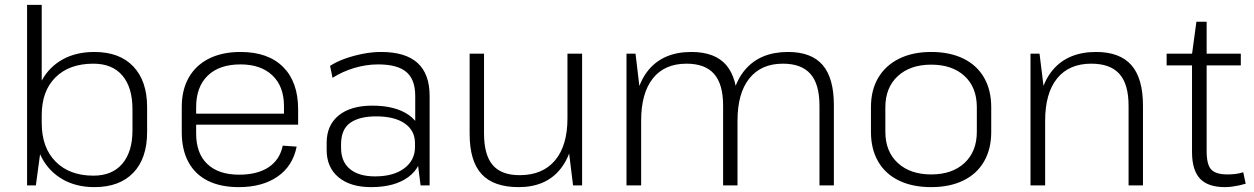

<svg xmlns="http://www.w3.org/2000/svg" viewBox="-20 -760 5139 787"><path d="M367 7Q293 7 237.5 -24.5Q182 -56 151.5 -113Q121 -170 121 -247V-298Q121 -375 151.5 -430.5Q182 -486 237 -516.5Q292 -547 367 -547Q470 -547 526.5 -487.5Q583 -428 583 -321V-219Q583 -111 526.5 -52Q470 7 367 7ZM91 -740H151V-178L127 0H91ZM363 -40Q440 -40 481.5 -89Q523 -138 523 -226V-312Q523 -402 481.5 -450.5Q440 -499 363 -499Q264 -499 207.5 -443Q151 -387 151 -288V-256Q151 -155 208 -97.5Q265 -40 363 -40Z M959 7Q884 7 832 -19Q780 -45 752.5 -95.5Q725 -146 725 -219V-321Q725 -392 754 -442.5Q783 -493 837 -520Q891 -547 966 -547Q1079 -547 1140.5 -485.5Q1202 -424 1202 -312V-249H773V-294H1154L1144 -276V-325Q1144 -406 1096.5 -451Q1049 -496 966 -496Q879 -496 831.5 -450Q784 -404 784 -321V-213Q784 -131 830 -87.5Q876 -44 960 -44Q1035 -44 1081 -74.5Q1127 -105 1139 -163L1196 -159Q1180 -79 1117.5 -36Q1055 7 959 7Z M1682 -172V-367Q1682 -434 1645.5 -465Q1609 -496 1530 -496Q1481 -496 1432.5 -481.5Q1384 -467 1343 -441L1333 -490Q1359 -507 1394 -519.5Q1429 -532 1467.5 -539.5Q1506 -547 1542 -547Q1642 -547 1691.5 -502Q1741 -457 1741 -367V0H1704ZM1501 7Q1416 7 1367.5 -33.5Q1319 -74 1319 -145V-175Q1319 -247 1368.5 -287Q1418 -327 1506 -327Q1600 -327 1655 -289Q1710 -251 1710 -180V-148Q1710 -76 1654 -34.5Q1598 7 1501 7ZM1517 -37Q1593 -37 1637 -70Q1681 -103 1681 -157V-173Q1681 -225 1639 -254Q1597 -283 1522 -283Q1453 -283 1415.5 -256.5Q1378 -230 1378 -168V-154Q1378 -97 1414.5 -67Q1451 -37 1517 -37Z M1964 -213Q1964 -125 1999.5 -83.5Q2035 -42 2110 -42Q2204 -42 2255 -102.5Q2306 -163 2306 -275L2336 -337V-276Q2336 -140 2276.5 -66.5Q2217 7 2106 7Q2003 7 1954 -46.5Q1905 -100 1905 -211V-540H1964ZM2366 0H2329L2306 -186V-540H2366Z M3339 -327Q3339 -415 3302 -457Q3265 -499 3189 -499Q3100 -499 3051.5 -438.5Q3003 -378 3003 -265L2972 -203V-264Q2972 -401 3034 -474Q3096 -547 3210 -547Q3306 -547 3352 -493.5Q3398 -440 3398 -329V0H3339ZM2548 -540H2585L2608 -346V0H2548ZM2944 -327Q2944 -415 2907 -457Q2870 -499 2794 -499Q2704 -499 2656 -438.5Q2608 -378 2608 -265L2578 -203V-264Q2578 -401 2639 -474Q2700 -547 2814 -547Q2911 -547 2957 -493Q3003 -439 3003 -329V0H2944Z M3797 7Q3720 7 3664.5 -20Q3609 -47 3579.5 -98Q3550 -149 3550 -219V-321Q3550 -391 3580 -441.5Q3610 -492 3665.5 -519.5Q3721 -547 3797 -547Q3873 -547 3928.5 -520Q3984 -493 4013.5 -442Q4043 -391 4043 -321V-219Q4043 -149 4013.5 -98Q3984 -47 3928.5 -20Q3873 7 3797 7ZM3797 -45Q3883 -45 3933.5 -92Q3984 -139 3984 -220V-320Q3984 -402 3933.5 -448.5Q3883 -495 3797 -495Q3711 -495 3660 -448Q3609 -401 3609 -320V-220Q3609 -139 3660 -92Q3711 -45 3797 -45Z M4606 -326Q4606 -415 4568.5 -457Q4531 -499 4453 -499Q4362 -499 4313 -438.5Q4264 -378 4264 -265L4234 -203V-264Q4234 -401 4296 -474Q4358 -547 4473 -547Q4570 -547 4617.5 -493Q4665 -439 4665 -327V0H4606ZM4204 -540H4241L4264 -354V0H4204Z M5001 7Q4931 7 4898.5 -28Q4866 -63 4866 -137V-538L4884 -671H4926V-139Q4926 -86 4944.5 -65.5Q4963 -45 5012 -45Q5028 -45 5044.5 -47Q5061 -49 5076 -54L5086 -7Q5073 -3 5059 0Q5045 3 5030 5Q5015 7 5001 7ZM4762 -540H5066V-492H4762Z"/></svg>

Font: Pathway Extreme 28pt ExtraLight
Style: Regular
Weight: 250
Designer: Eduardo Rodriguez Tunni
Foundry: Eduardo Rodriguez Tunni
Version: Version 1.001;gftools[0.9.26]